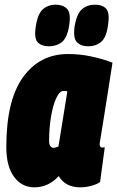

<svg xmlns="http://www.w3.org/2000/svg" viewBox="-20 -791 501 821"><path d="M323 10Q260 10 231 -38Q187 10 127 10Q73 10 40 -35Q7 -80 7 -162Q7 -362 78.5 -461Q150 -560 271 -560Q323 -560 373 -549Q423 -538 461 -523Q446 -426 436 -363Q426 -300 420 -262.5Q414 -225 411 -207Q408 -189 407 -182.5Q406 -176 406 -175Q406 -160 418 -160Q420 -160 423 -160.5Q426 -161 428 -161L408 -13Q395 -3 371 3.5Q347 10 323 10ZM230 -165 268 -400Q263 -402 259 -402Q255 -402 251 -402Q235 -402 221 -372.5Q207 -343 198.5 -294Q190 -245 190 -188Q190 -173 195.5 -166Q201 -159 209 -159Q219 -159 230 -165ZM357 -593Q327 -593 309.5 -610Q292 -627 299 -678Q308 -732 330.5 -751.5Q353 -771 386 -771Q418 -771 434 -753.5Q450 -736 442 -684Q435 -631 412.5 -612Q390 -593 357 -593ZM189 -593Q158 -593 141.5 -610Q125 -627 133 -678Q141 -732 163.5 -751.5Q186 -771 218 -771Q249 -771 266.5 -753.5Q284 -736 276 -684Q268 -630 245 -611.5Q222 -593 189 -593Z"/></svg>

Font: Georama Condensed Black
Style: Italic
Weight: 900
Width: 3
Italic angle: -9°
Designer: Jean-Baptiste Levee
Foundry: Production Type
Version: Version 1.000